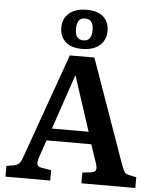

<svg xmlns="http://www.w3.org/2000/svg" viewBox="-62 -1016 868 1068"><g transform="rotate(5 371.5 -482.0)"><path d="M9 0V-60L52 -67Q71 -72 80.5 -82Q90 -92 100 -122L307 -703H444L651 -119Q661 -92 668.5 -82Q676 -72 697 -68L734 -60V0H433V-60L484 -66Q503 -69 507.5 -80.5Q512 -92 504 -117L469 -221H219L185 -121Q178 -100 180 -85Q182 -70 209 -66L259 -58V0ZM243 -289H448L349 -592H346ZM372 -745Q309 -745 277.5 -775Q246 -805 246 -854Q246 -887 261.5 -911.5Q277 -936 306.5 -950Q336 -964 378 -964Q441 -964 472.5 -935Q504 -906 504 -856Q504 -822 488 -797Q472 -772 442.5 -758.5Q413 -745 372 -745ZM375 -793Q400 -793 410.5 -809.5Q421 -826 421 -855Q421 -874 415.5 -887.5Q410 -901 400 -908Q390 -915 373 -915Q349 -915 338.5 -898.5Q328 -882 328 -855Q328 -836 332.5 -822Q337 -808 347.5 -800.5Q358 -793 375 -793Z"/></g></svg>

Font: Literata 18pt SemiBold
Style: Regular
Weight: 600
Designer: Latin by Veronika Burian and Jose Scaglione. Greek by Irene Vlachou. Cyrillic by Vera Evstafieva.
Foundry: TypeTogether
Version: Version 3.103;gftools[0.9.29]